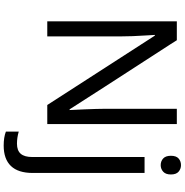

<svg xmlns="http://www.w3.org/2000/svg" viewBox="0 -778 1017 1058"><g transform="rotate(90 509.0 -248.5)"><path d="M663.1 0H558.1L175.8 -592.8H171.9L174.3 -553.2Q180.2 -464.4 180.2 -398.9V0H97.2V-713.9H201.2L223.1 -679.2L457.5 -316.9L582 -123H585.9Q585 -134.8 582 -206.8Q579.1 -278.8 579.1 -311V-713.9H663.1ZM837.9 -681.2Q837.9 -710.4 852.8 -723.6Q867.7 -736.8 889.6 -736.8Q910.2 -736.8 925.5 -723.6Q940.9 -710.4 940.9 -681.2Q940.9 -652.3 925.5 -638.7Q910.2 -625 889.6 -625Q867.7 -625 852.8 -638.7Q837.9 -652.3 837.9 -681.2ZM781.7 240.2Q735.8 240.2 704.6 228V157.2Q738.3 167 771 167Q809.1 167 826.9 146.2Q844.7 125.5 844.7 83V-536.1H932.6V80.1Q932.6 160.2 894.3 200.2Q856 240.2 781.7 240.2Z"/></g></svg>

Font: NotoSans
Style: Regular
Weight: 400
Designer: Monotype Design team
Foundry: Monotype Imaging Inc.
Version: Version 1.04; ttfautohint (v1.4.1)